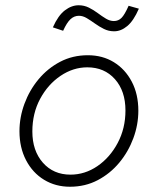

<svg xmlns="http://www.w3.org/2000/svg" viewBox="-20 -699 600 730"><path d="M246 11Q191 11 147.5 -15.5Q104 -42 79 -90Q54 -138 54 -200Q54 -253 73 -304.5Q92 -356 126.5 -397.5Q161 -439 208.5 -464Q256 -489 314 -489Q370 -489 413 -462.5Q456 -436 481 -388.5Q506 -341 506 -278Q506 -225 487 -173.5Q468 -122 433.5 -80.5Q399 -39 351.5 -14Q304 11 246 11ZM248 -35Q303 -35 350.5 -67.5Q398 -100 427.5 -155.5Q457 -211 457 -279Q457 -353 417 -398Q377 -443 312 -443Q258 -443 210 -410.5Q162 -378 132.5 -323Q103 -268 103 -199Q103 -126 143 -80.5Q183 -35 248 -35ZM220 -582 181 -595Q201 -640 226.5 -659.5Q252 -679 279 -679Q300 -679 318 -670Q336 -661 352 -649Q368 -637 383 -628Q398 -619 413 -619Q430 -619 442 -631Q454 -643 469 -677L508 -666Q488 -620 464 -600Q440 -580 414 -580Q393 -580 375 -589Q357 -598 341 -609.5Q325 -621 310 -630Q295 -639 280 -639Q262 -639 248 -626Q234 -613 220 -582Z"/></svg>

Font: Red Hat Text VF
Style: Italic
Weight: 300
Italic angle: -12°
Designer: Pentagram, MCKL
Foundry: Pentagram, MCKL
Version: Version 1.023